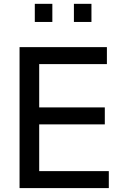

<svg xmlns="http://www.w3.org/2000/svg" viewBox="-20 -963 646 983"><path d="M448.2 -850.6V-943.4H358.4V-850.6ZM248 -850.6V-943.4H158.2V-850.6ZM537.1 0V-86.9H180.7V-326.2H516.6V-413.1H180.7V-634.8H527.3V-721.7H80.1V0Z"/></svg>

Font: FreeUniversal
Style: Regular
Weight: 400
Version: Version 1.001